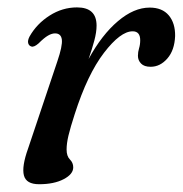

<svg xmlns="http://www.w3.org/2000/svg" viewBox="-20 -476 482 506"><path d="M62.5 -353.5Q56 -355.5 54.2 -362.5Q52.5 -369.5 58 -380Q77 -413.5 110.8 -435Q144.5 -456.5 183 -456.5Q234.5 -456.5 234.5 -408.5Q234.5 -391 228.5 -368.8Q222.5 -346.5 213.5 -320.5Q248.5 -384.5 290.8 -420.2Q333 -456 374.5 -456Q407.5 -456 424.8 -435.5Q442 -415 441.5 -381Q440 -343.5 421 -321.8Q402 -300 377 -300Q360 -300 351.8 -308.5Q343.5 -317 343.5 -329Q343.5 -339 346.5 -348.8Q349.5 -358.5 349.5 -370Q349.5 -393.5 329.5 -393.5Q297.5 -393.5 254 -336.8Q210.5 -280 177 -175.5Q165.5 -140 160.5 -119Q155.5 -98 155.5 -82Q155.5 -64.5 164.2 -55.8Q173 -47 173 -35Q173 -17 147.8 -3.8Q122.5 9.5 83 9.5Q49 9.5 43 -13.8Q37 -37 54 -84.5L131 -314Q145 -355 143 -371.5Q141 -388 125 -388Q116.5 -388 106.5 -382.2Q96.5 -376.5 81.5 -361.5Q69.5 -351 62.5 -353.5Z"/></svg>

Font: Fraunces 72pt S050
Style: Italic
Weight: 400
Italic angle: -16°
Version: Version 1.000; ttfautohint (v1.8.3)